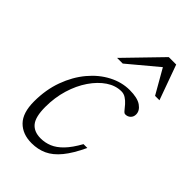

<svg xmlns="http://www.w3.org/2000/svg" viewBox="-214 -766 851 851"><g transform="rotate(45 212.0 -340.0)"><path d="M276.5 -434.5Q240 -434.5 206.2 -411.8Q172.5 -389 145.2 -349.2Q118 -309.5 102.2 -257.5Q86.5 -205.5 86.5 -147Q86.5 -85 107.5 -59.2Q128.5 -33.5 170.5 -33.5Q198 -33.5 223.5 -44Q249 -54.5 273.5 -79.8Q298 -105 323 -150H347Q319 -90 290.2 -55Q261.5 -20 229 -5Q196.5 10 157 10Q100.5 10 67.2 -23.8Q34 -57.5 34 -129Q34 -202.5 56.5 -264Q79 -325.5 116.8 -370.5Q154.5 -415.5 201.8 -440Q249 -464.5 298.5 -464.5Q347.5 -464.5 371.2 -447.8Q395 -431 395 -408Q395 -393 385.2 -383.5Q375.5 -374 361 -374Q354.5 -373.5 346.8 -383Q339 -392.5 328 -405.5Q317 -418 304.2 -426.2Q291.5 -434.5 276.5 -434.5ZM158 -525.5 317.5 -690H364L423.5 -525.5H396L324.5 -650.5H343L193.5 -525.5Z"/></g></svg>

Font: Newsreader Light
Style: Italic
Weight: 300
Italic angle: -17°
Designer: Hugues Gentile
Foundry: Production Type
Version: Version 1.003